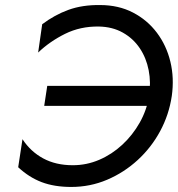

<svg xmlns="http://www.w3.org/2000/svg" viewBox="-20 -730 705 760"><path d="M167 -390H581L567 -311H155ZM570 -350Q578 -403 568.5 -452Q559 -501 533 -539.5Q507 -578 466 -601Q425 -624 371 -625Q298 -626 237.5 -596Q177 -566 131 -522L147 -634Q196 -671 251 -691Q306 -711 376 -710Q449 -710 506 -680.5Q563 -651 601 -600.5Q639 -550 654.5 -485.5Q670 -421 660 -350Q649 -276 614 -211Q579 -146 525 -96.5Q471 -47 404 -18.5Q337 10 262 10Q195 10 145 -9Q95 -28 52 -68L69 -179Q101 -130 151 -103Q201 -76 268 -76Q323 -76 373 -97.5Q423 -119 464 -157Q505 -195 533 -244.5Q561 -294 570 -350Z"/></svg>

Font: Jost
Style: Italic
Weight: 400
Italic angle: -5°
Version: Version 3.710